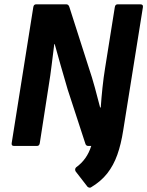

<svg xmlns="http://www.w3.org/2000/svg" viewBox="-20 -675 681 888"><path d="M400 192Q393 195 385 189L330 118Q327 113 327.5 108Q328 103 332 99Q357 81 374.5 56.5Q392 32 402 0H388Q377 0 374 -13L293 -261Q276 -318 260.5 -373Q245 -428 233 -471H231Q225 -425 219 -375Q213 -325 205 -277L164 -13Q162 0 151 0H45Q32 0 34 -13L134 -642Q136 -655 147 -655H287Q297 -655 301 -642L390 -364Q406 -317 419 -269Q432 -221 443 -178H446Q449 -223 454 -270Q459 -317 466 -360L511 -642Q513 -655 524 -655H629Q643 -655 641 -642L550 -73Q540 -8 522.5 41Q505 90 476 127Q447 164 400 192Z"/></svg>

Font: Sofia Sans Semi Condensed ExtraBold
Style: Italic
Weight: 800
Italic angle: -9°
Version: Version 4.100